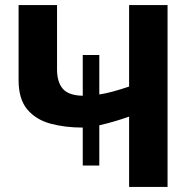

<svg xmlns="http://www.w3.org/2000/svg" viewBox="-20 -734 768 754"><path d="M638 -714V0H487V-276Q424 -254 370 -242V-84H305V-233Q235 -233 178 -248.5Q121 -264 87 -304.5Q53 -345 53 -419V-714H204V-462Q204 -411 227 -385Q250 -359 305 -358V-518H370V-363Q396 -367 425 -375Q454 -383 487 -394V-714Z"/></svg>

Font: RS Noto Sans
Style: Bold
Weight: 700
Designer: Monotype Design Team
Foundry: Monotype Imaging Inc.
Version: Version 3.10